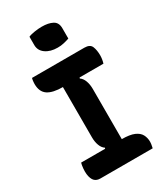

<svg xmlns="http://www.w3.org/2000/svg" viewBox="-226 -1018 952 1108"><g transform="rotate(-30 250.0 -464.0)"><path d="M156 -913Q164 -917 175 -919.5Q186 -922 197.5 -924Q209 -926 221.5 -927Q234 -928 246 -928Q290 -928 317.5 -913.5Q345 -899 345 -861V-792Q337 -789 327.5 -786.5Q318 -784 308 -781.5Q298 -779 287.5 -778Q277 -777 266 -777Q218 -777 187 -799Q156 -821 156 -858ZM322 -108H202L213 -141Q196 -152 187 -176Q178 -200 178 -231Q178 -276 178 -321Q178 -366 178 -411Q178 -456 178 -501Q178 -546 178 -592H298L287 -559Q304 -548 313 -524Q322 -500 322 -469Q322 -423 322 -379Q322 -335 322 -289.5Q322 -244 322 -198.5Q322 -153 322 -108ZM450 0H101Q86 0 75 -5.5Q64 -11 57.5 -21.5Q51 -32 47.5 -46.5Q44 -61 44 -80Q44 -91 45 -100.5Q46 -110 47.5 -119.5Q49 -129 51 -135H321Q375 -135 404 -122.5Q433 -110 444.5 -88.5Q456 -67 456 -40Q456 -33 455 -26.5Q454 -20 452.5 -13Q451 -6 450 0ZM50 -700H399Q436 -700 446 -675.5Q456 -651 456 -616Q456 -610 455.5 -604Q455 -598 454 -591Q453 -584 451.5 -578Q450 -572 448 -565H180Q111 -565 78 -587.5Q45 -610 45 -662Q45 -667 45.5 -672.5Q46 -678 46.5 -683Q47 -688 48 -692.5Q49 -697 50 -700Z"/></g></svg>

Font: Recursive Casual
Style: Bold
Weight: 700
Version: Version 1.085